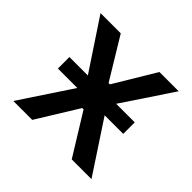

<svg xmlns="http://www.w3.org/2000/svg" viewBox="-135 -679 825 825"><g transform="rotate(45 277.5 -266.0)"><path d="M362 -234 516 0H396L280 -188H272L156 0H41L196 -234H78V-304H190L39 -532H162L276 -344H284L397 -532H514L362 -304H475V-234Z"/></g></svg>

Font: Manrope Medium
Style: Medium
Weight: 500
Designer: Mikhail Sharanda
Foundry: Mikhail Sharanda
Version: Version 4.000;hotconv 1.0.109;makeotfexe 2.5.65596